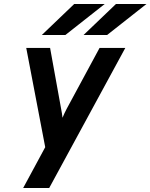

<svg xmlns="http://www.w3.org/2000/svg" viewBox="-20 -752 757 966"><path d="M96.5 194 207.5 -11.5 112 -511H232L287.5 -204.5Q289.5 -194.5 291.5 -182.2Q293.5 -170 294.5 -159.5Q303.5 -182 315.5 -204.5L481 -511H610.5L227.5 194ZM400.5 -576 563.5 -732H717L519 -576ZM190.5 -576 353.5 -732H507L309 -576Z"/></svg>

Font: Overpass
Style: Bold Italic
Weight: 700
Italic angle: -10°
Designer: Delve Withrington, Dave Bailey, Thomas Jockin
Foundry: Delve Fonts LLC
Version: Version 4.000; ttfautohint (v1.8.3)